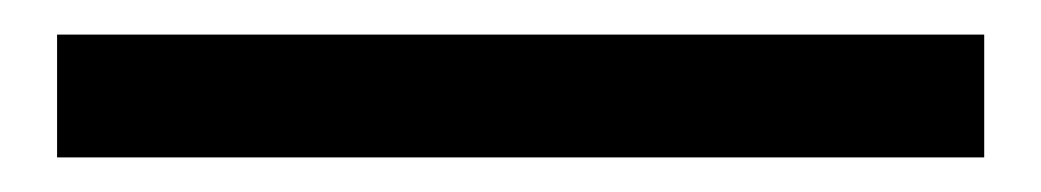

<svg xmlns="http://www.w3.org/2000/svg" viewBox="-20 55 602 111"><path d="M13 75H549V146H13Z"/></svg>

Font: Kinto Sans Med
Style: Regular
Weight: 500
Designer: Authors: Ryoko NISHIZUKA  (kana & ideographs); Paul D. Hunt (Latin, Greek & Cyrillic); Wenlong ZHANG  (bopomofo); Sandol
Foundry: Adobe Systems Incorporated, ookami Inc.
Version: Version 0.001